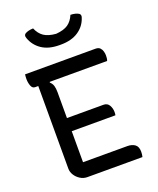

<svg xmlns="http://www.w3.org/2000/svg" viewBox="-168 -1040 937 1140"><g transform="rotate(-20 300.0 -470.0)"><path d="M183 0Q159 0 138.5 -13Q118 -26 106 -45.5Q94 -65 94 -86V-608H74Q57 -608 49.5 -628Q42 -648 42 -671Q42 -678 42.5 -685.5Q43 -693 44 -700H489Q508 -700 517.5 -690Q527 -680 530.5 -666.5Q534 -653 534 -642Q534 -632 533 -623.5Q532 -615 529 -608H167L165 -604Q179 -592 184 -575.5Q189 -559 189 -534V-371H420Q444 -371 455.5 -351.5Q467 -332 467 -308Q467 -302 466.5 -297Q466 -292 465 -288H189V-92H469Q498 -92 516.5 -78.5Q535 -65 535 -33Q535 -25 534 -15.5Q533 -6 531 0ZM418 -940Q451 -939 470 -927Q482 -918 475 -900Q459 -851 415.5 -822Q372 -793 304 -793H296Q228 -793 185 -822Q142 -851 125 -900Q118 -918 130 -927Q149 -939 182 -940Q197 -904 224 -885.5Q251 -867 300 -863Q350 -867 376.5 -885.5Q403 -904 418 -940Z"/></g></svg>

Font: Recursive Mn Csl St
Style: Regular
Weight: 400
Monospace: yes
Version: Version 1.079;hotconv 1.0.112;makeotfexe 2.5.65598; ttfautoh